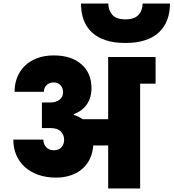

<svg xmlns="http://www.w3.org/2000/svg" viewBox="-20 -1061 977 1081"><path d="M263 -484Q295 -484 315 -499.5Q335 -515 335 -541Q335 -567 320 -582Q305 -597 282 -597Q258 -597 242.5 -582Q227 -567 227 -544H62Q62 -589 77.5 -627Q93 -665 121.5 -692Q150 -719 191 -734Q232 -749 282 -749Q381 -749 438 -699.5Q495 -650 495 -565Q495 -511 469 -473.5Q443 -436 395 -418V-414Q409 -410 421.5 -404Q434 -398 445 -390H589V-740H856V-590H769V0H589V-242H505Q502 -200 486 -166.5Q470 -133 442.5 -109.5Q415 -86 377.5 -73.5Q340 -61 295 -61Q241 -61 196.5 -76.5Q152 -92 120.5 -120Q89 -148 72 -187.5Q55 -227 55 -275H224Q224 -251 239.5 -233Q255 -215 284 -215Q311 -215 326 -232Q341 -249 341 -275Q341 -301 322.5 -320.5Q304 -340 263 -340H216V-484ZM686 -819Q621 -819 573.5 -835Q526 -851 495.5 -880.5Q465 -910 450.5 -950.5Q436 -991 436 -1041H590Q590 -1003 612.5 -977.5Q635 -952 686 -952Q737 -952 760 -977.5Q783 -1003 783 -1041H937Q937 -991 922 -950.5Q907 -910 876.5 -880.5Q846 -851 798.5 -835Q751 -819 686 -819Z"/></svg>

Font: SVN-Poppins ExtraBold
Style: Regular
Weight: 800
Designer: Ninad Kale (Devanagari), Jonny Pinhorn (Latin)
Foundry: Indian Type Foundry
Version: Version 3.002 2017; ttfautohint (v1.8.3)